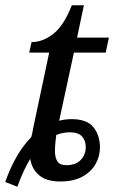

<svg xmlns="http://www.w3.org/2000/svg" viewBox="-42 -679 438 730"><path d="M-22 13Q-5 -37 20 -81Q45 -125 77 -158Q79 -166 81 -174.5Q83 -183 84 -191L145 -479H69L78 -519Q121 -519 161 -550.5Q201 -582 231 -659H277L251 -536H372L360 -479H239L183 -220Q206 -226 230 -226Q289 -226 313.5 -195Q338 -164 338 -119Q338 -85 321.5 -55.5Q305 -26 271.5 -7.5Q238 11 187 11Q135 11 107 -12.5Q79 -36 73 -75Q47 -33 24 31ZM210 -51Q246 -51 265 -71Q284 -91 284 -120Q284 -144 270 -160Q256 -176 224 -176Q211 -176 198 -173.5Q185 -171 172 -166Q170 -152 168.5 -136Q167 -120 167 -104Q167 -79 176.5 -65Q186 -51 210 -51Z"/></svg>

Font: NotoSerif-Italic
Style: Regular
Weight: 400
Italic angle: -12°
Designer: Monotype Design Team
Foundry: Monotype Imaging Inc.
Version: Version 2.007; ttfautohint (v1.8) -l 8 -r 50 -G 200 -x 14 -D